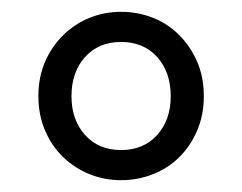

<svg xmlns="http://www.w3.org/2000/svg" viewBox="-20 -785 410 325"><path d="M185 -480Q157 -480 132 -490Q107 -500 87.5 -518.5Q68 -537 56.5 -563.5Q45 -590 45 -622Q45 -655 56.5 -681Q68 -707 87.5 -726Q107 -745 132 -755Q157 -765 185 -765Q213 -765 238.5 -755Q264 -745 283 -726Q302 -707 313.5 -681Q325 -655 325 -622Q325 -590 313.5 -563.5Q302 -537 283 -518.5Q264 -500 238.5 -490Q213 -480 185 -480ZM185 -531Q223 -531 246 -556.5Q269 -582 269 -622Q269 -663 246 -688.5Q223 -714 185 -714Q147 -714 124 -688.5Q101 -663 101 -622Q101 -582 124 -556.5Q147 -531 185 -531Z"/></svg>

Font: SpoqaHanSans-Regular
Style: Regular
Weight: 400
Designer: [Spoqa Han Sans] Dong-huui Kim \uAE40 \uB3D9 \uD718  Younghwa Kang \uAC15 \uC601 \uD654  [Noto Sans] Ryoko NISHIZUKA \u8
Foundry: Spoqa (http://www.spoqa-han-sans.com)
Version: Version 2.000